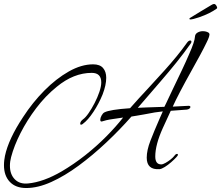

<svg xmlns="http://www.w3.org/2000/svg" viewBox="-96 -797 1114 967"><path d="M36 150Q-17 150 -46.5 119Q-76 88 -76 35Q-76 22 -74.5 10Q-73 -2 -71 -12Q-53 -97 20 -207Q68 -281 127.5 -341Q187 -401 250.5 -437Q314 -473 373 -473Q407 -473 423 -454.5Q439 -436 439 -405Q439 -369 421 -322Q402 -275 374.5 -233.5Q347 -192 321 -173Q317 -169 312 -169Q308 -169 308 -174Q308 -185 322 -196Q335 -205 350.5 -227.5Q366 -250 380.5 -278Q395 -306 404.5 -334Q414 -362 414 -382Q414 -430 366 -430Q275 -430 190 -360Q133 -314 86.5 -252.5Q40 -191 7.5 -127Q-25 -63 -40 -6Q-46 16 -46 38Q-46 81 -21.5 106Q3 131 45 127Q122 120 215 66Q276 30 333 -15Q390 -60 439 -109.5Q488 -159 524 -205L476 -198Q454 -195 439.5 -191.5Q425 -188 420 -186Q418 -185 415 -185Q409 -185 409 -194Q409 -203 415.5 -215Q422 -227 430 -231Q457 -245 559 -252Q603 -302 650 -352Q700 -406 734 -444Q768 -482 794.5 -514.5Q821 -547 846 -582Q854 -593 862 -593Q868 -593 868 -587Q868 -581 864 -577Q830 -529 793 -483Q756 -437 711.5 -385.5Q667 -334 611 -269L598 -254L644 -256L732 -259Q731 -257 741 -277.5Q751 -298 771 -341Q799 -399 820.5 -444.5Q842 -490 856 -523Q885 -588 886 -613Q887 -626 899 -633Q911 -640 926 -640Q937 -640 946.5 -636.5Q956 -633 958 -628Q963 -619 943 -580Q930 -553 911 -518Q892 -483 868 -440Q835 -381 811.5 -336Q788 -291 774 -260L851 -264H854Q863 -264 863 -258Q863 -254 858 -250Q853 -246 845 -245L764 -239Q763 -237 753 -215Q743 -193 724 -152Q686 -68 686 -9Q686 31 716 31Q724 31 737.5 23.5Q751 16 763.5 6Q776 -4 782 -12Q789 -22 796 -22Q800 -22 800 -18Q800 -13 792 -5Q782 6 766 20Q750 34 734 44Q718 54 707 55Q643 59 643 -3Q643 -40 661.5 -88Q680 -136 708 -200L724 -236Q690 -233 631 -221Q610 -217 593.5 -214.5Q577 -212 566 -210Q507 -143 439 -79Q371 -15 300.5 37Q230 89 162.5 119.5Q95 150 36 150ZM863 -699Q858 -699 858 -702Q858 -704 860 -706Q884 -721 915.5 -740Q947 -759 969 -772Q977 -777 982 -777Q989 -777 994.5 -767Q1000 -757 996 -754Q962 -729 907 -710Q874 -699 863 -699Z"/></svg>

Font: Allison
Style: Regular
Weight: 400
Designer: Robert E. Leuschke
Foundry: Robert E. Leuschke
Version: Version 1.010; ttfautohint (v1.8.3)